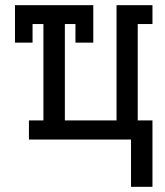

<svg xmlns="http://www.w3.org/2000/svg" viewBox="-20 -540 640 743"><path d="M487 183V0H92V-74H148V-447H106V-375H38V-520H341V-375H272V-447H231V-74H431V-520H570V-447H513V-74H570V183Z"/></svg>

Font: Iosevka Plex Etoile
Style: Regular
Weight: 400
Designer: Belleve Invis
Foundry: Belleve Invis
Version: Version 25.1.1; ttfautohint (v1.8.4)